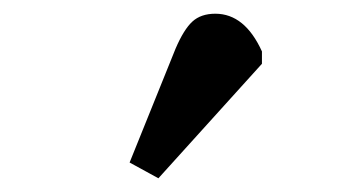

<svg xmlns="http://www.w3.org/2000/svg" viewBox="-20 -833 524 280"><path d="M211 -573 169 -596 236 -762Q248 -790 260.5 -801.5Q273 -813 294 -813Q337 -813 362 -758V-740Z"/></svg>

Font: Literata 12pt SemiBold
Style: Regular
Weight: 600
Designer: Latin by Veronika Burian and Jose Scaglione. Greek by Irene Vlachou. Cyrillic by Vera Evstafieva.
Foundry: TypeTogether
Version: Version 3.002